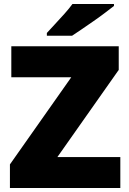

<svg xmlns="http://www.w3.org/2000/svg" viewBox="-20 -947 651 967"><path d="M586 0H30V-119L339 -558H37V-714H578V-595L269 -156H586ZM554 -917Q536 -903 509 -882.5Q482 -862 451 -840.5Q420 -819 391.5 -799.5Q363 -780 343 -767H216V-781Q233 -800 257 -825.5Q281 -851 305 -878Q329 -905 345 -927H554Z"/></svg>

Font: Noto Sans Meetei Mayek Black
Style: Regular
Weight: 900
Designer: Monotype Design Team and Neelakash Kshetrimayum
Foundry: Monotype Imaging Inc.
Version: Version 2.002; ttfautohint (v1.8.4.7-5d5b)